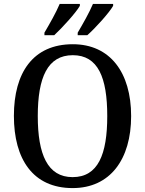

<svg xmlns="http://www.w3.org/2000/svg" viewBox="-20 -951 742 981"><path d="M377 -784V-771H426C469 -809 538 -886 558 -921V-931H455C436 -886 404 -830 377 -784ZM207 -784V-771H257C298 -809 368 -886 388 -921V-931H285C266 -886 234 -830 207 -784ZM351 10C543 10 650 -137 650 -358C650 -580 543 -725 352 -725C149 -725 51 -580 51 -359C51 -137 149 10 351 10ZM351 -46C223 -46 173 -162 173 -358C173 -555 223 -669 352 -669C481 -669 528 -555 528 -358C528 -162 481 -46 351 -46Z"/></svg>

Font: Noto Serif Lao SemiCondensed Medium
Style: Regular
Weight: 500
Width: 4
Designer: Monotype Design Team
Foundry: Monotype Imaging Inc.
Version: Version 2.003